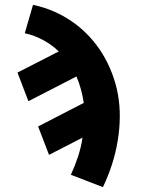

<svg xmlns="http://www.w3.org/2000/svg" viewBox="-20 -558 640 791"><path d="M404 213 272 162Q289 125 301.5 87Q314 49 320 9L182 80L137 -37L325 -134Q321 -162 313.5 -189.5Q306 -217 295 -243L97 -141L52 -259L222 -346Q208 -360 192 -371.5Q176 -383 158.5 -392.5Q141 -402 121.5 -409.5Q102 -417 82 -421L116 -538Q160 -529 202.5 -510.5Q245 -492 281.5 -466Q318 -440 348.5 -407Q379 -374 402 -336.5Q425 -299 441.5 -256Q458 -213 466 -168Q474 -123 473.5 -74.5Q473 -26 465 21Q457 71 441.5 119Q426 167 404 213Z"/></svg>

Font: Iosevka Slab HvExObl
Style: Regular
Weight: 900
Width: 7
Italic angle: -9°
Monospace: yes
Designer: Belleve Invis
Foundry: Belleve Invis
Version: Version 11.1.1; ttfautohint (v1.8.3)